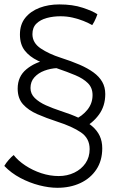

<svg xmlns="http://www.w3.org/2000/svg" viewBox="-22 -698 542 891"><path d="M243 -382Q212.5 -380.5 184.2 -370Q156 -359.5 137.8 -339.5Q119.5 -319.5 119.5 -289.5Q119.5 -262.5 139.5 -243Q159.5 -223.5 191.5 -209.2Q223.5 -195 260 -183Q308.5 -167.5 344.8 -150.5Q381 -133.5 405 -113Q429 -92.5 440.8 -67.2Q452.5 -42 452.5 -10Q452.5 47.5 425.2 88.5Q398 129.5 351 151.5Q304 173.5 244 173.5Q205.5 173.5 160.5 162Q115.5 150.5 72.5 127.8Q29.5 105 -2 72Q2 65 7.2 57.8Q12.5 50.5 18.8 43.5Q25 36.5 30.8 30.8Q36.5 25 41.5 21.5Q61.5 47.5 95.5 70Q129.5 92.5 169.8 105.8Q210 119 250.5 119Q290 119 322.8 103.2Q355.5 87.5 374.8 59.5Q394 31.5 394 -6Q394 -56 353.8 -83.5Q313.5 -111 243.5 -133.5Q193 -150 151.2 -168.2Q109.5 -186.5 84.8 -214Q60 -241.5 60 -287Q60 -343 100.5 -376.5Q141 -410 198.5 -420.5ZM324 -143.5Q359 -158.5 383.2 -188.2Q407.5 -218 407.5 -257Q407.5 -290.5 386 -312Q364.5 -333.5 327.5 -349Q290.5 -364.5 243.5 -380.5Q193 -397.5 154 -416.2Q115 -435 92.8 -463.5Q70.5 -492 70.5 -538Q70.5 -584.5 95.2 -615.2Q120 -646 161.5 -661.8Q203 -677.5 253 -677.5Q315.5 -677.5 361.5 -662.2Q407.5 -647 430 -632Q428 -625.5 424 -615.8Q420 -606 415.2 -597Q410.5 -588 406 -581.5Q388.5 -591.5 365.5 -600.8Q342.5 -610 315.5 -616.2Q288.5 -622.5 258.5 -622.5Q225 -622.5 195.2 -614.5Q165.5 -606.5 147 -588.5Q128.5 -570.5 128.5 -539.5Q128.5 -499 167 -473.2Q205.5 -447.5 260 -430Q308.5 -414.5 346.8 -398Q385 -381.5 411.8 -362Q438.5 -342.5 452.5 -318Q466.5 -293.5 466.5 -261.5Q466.5 -206 437 -165.8Q407.5 -125.5 362.5 -103.5Z"/></svg>

Font: Grandstander Thin ExtraLight
Style: Regular
Weight: 250
Version: Version 1.200